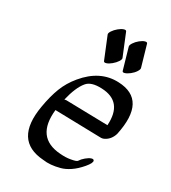

<svg xmlns="http://www.w3.org/2000/svg" viewBox="-204 -914 944 1060"><g transform="rotate(30 268.0 -384.5)"><path d="M284.2 -805 340.3 -668Q343.6 -660 333.7 -645Q323.9 -630 307.7 -616.5Q291.6 -603 277.7 -598.5Q263.8 -594 260.5 -602L204.5 -739Q201.2 -747 211 -762Q220.8 -777 237 -790.5Q253.1 -804 267 -808.5Q280.9 -813 284.2 -805ZM418.1 -804 456.5 -671Q458.8 -663 449 -647.5Q439.1 -632 422.5 -619Q405.8 -606 392.5 -602Q379.1 -598 376.9 -607L338.5 -740Q336.2 -748 346.1 -763.5Q356 -779 372.6 -792.5Q389.3 -806 402.6 -809.5Q415.9 -813 418.1 -804ZM163.5 -234Q143.3 -49 307.3 -38Q342.1 -35 370.5 -40Q407 -46 411.7 -54Q421 -69 437.8 -83Q454.5 -97 467.9 -101.5Q481.3 -106 485.6 -98Q491.4 -85 462.5 -51Q433.5 -17 404.3 2.5Q375.1 22 348.5 29Q289.1 45 242.7 38Q46.8 25 87.5 -211Q99.8 -284 120.5 -337.5Q141.2 -391 180.3 -438Q269.8 -546 388.3 -541Q576.7 -534 524.4 -290Q511.9 -250 479.4 -233Q466.8 -226 452.9 -227ZM177 -309Q184.2 -311 188.2 -311L453.7 -305Q464.2 -460 324.7 -465Q256.9 -468 231.1 -436Q197.6 -396 177 -309Z"/></g></svg>

Font: Kavivanar
Style: Regular
Weight: 400
Designer: Tharique Azeez
Foundry: Tharique Azeez
Version: Version 1.88